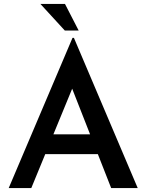

<svg xmlns="http://www.w3.org/2000/svg" viewBox="-20 -949 739 969"><path d="M24 0 346 -758H353L675 0H541L315 -576L398 -632L138 0ZM226 -271H475L515 -171H191ZM184 -929H308L377 -795H307Z"/></svg>

Font: Josefin Sans Thin SemiBold
Style: Regular
Weight: 600
Version: Version 2.000